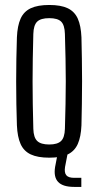

<svg xmlns="http://www.w3.org/2000/svg" viewBox="-20 -627 395 772"><path d="M178 7Q131.5 7 103.5 -6.2Q75.5 -19.5 62.8 -48Q50 -76.5 48 -123Q46.5 -163.5 45.8 -208.2Q45 -253 45 -299.2Q45 -345.5 45.8 -390.5Q46.5 -435.5 48 -477Q50 -523.5 62.8 -552Q75.5 -580.5 103.5 -593.8Q131.5 -607 178 -607Q225 -607 252.5 -593.8Q280 -580.5 292.8 -552Q305.5 -523.5 307.5 -477Q308.5 -436.5 309.2 -391.5Q310 -346.5 310 -300.5Q310 -254.5 309.2 -209.2Q308.5 -164 307.5 -123Q305.5 -77 292.8 -48.2Q280 -19.5 252.5 -6.2Q225 7 178 7ZM178 -46Q211 -46 225.5 -60Q240 -74 241 -109Q242.5 -162.5 243.5 -209Q244.5 -255.5 244.5 -300Q244.5 -344.5 243.5 -391Q242.5 -437.5 241 -490.5Q240 -526 226 -540Q212 -554 178 -554Q144 -554 129.5 -540Q115 -526 114 -490.5Q112.5 -437.5 111.8 -391Q111 -344.5 111 -299.8Q111 -255 111.8 -208.5Q112.5 -162 114 -109Q115 -74 129.8 -60Q144.5 -46 178 -46ZM307 124.5H278Q233 124.5 214 104.8Q195 85 201.5 44.5L211.5 -7.5H251.5L241.5 44.5Q238 67 246.5 77.5Q255 88 278 88H307Z"/></svg>

Font: Big Shoulders Display Thin
Style: Regular
Weight: 400
Version: Version 2.002